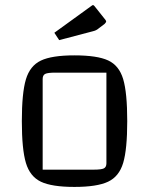

<svg xmlns="http://www.w3.org/2000/svg" viewBox="-20 -727 587 756"><path d="M66 -250Q66 -361 82 -414.5Q98 -468 141 -488.5Q184 -509 273 -509Q363 -509 406 -489Q449 -469 465 -415.5Q481 -362 481 -250Q481 -139 465 -85.5Q449 -32 405.5 -11.5Q362 9 273 9Q184 9 141 -11.5Q98 -32 82 -85.5Q66 -139 66 -250ZM349 -59Q379 -59 389 -64Q399 -69 399 -84V-441H198Q168 -441 158 -436Q148 -431 148 -416V-59ZM194 -598 339 -703Q344 -707 346 -707Q349 -707 352 -703L391 -654Q398 -646 398 -643Q398 -639 392 -633L367 -614Q359 -607 346 -604L213 -569Z"/></svg>

Font: Changa Light
Style: Regular
Weight: 300
Designer: Eduardo Rodriguez Tunni
Foundry: Eduardo Rodriguez Tunni
Version: Version 2.002; ttfautohint (v1.5) -l 8 -r 50 -G 110 -x 14 -H